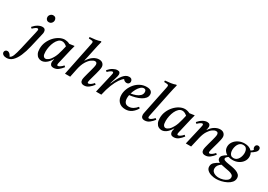

<svg xmlns="http://www.w3.org/2000/svg" viewBox="-158 -1813 4372 3129"><g transform="rotate(30 2028.0 -248.5)"><path d="M-87 255Q-125 255 -149.5 238.5Q-174 222 -174 195Q-174 175 -159.5 161.5Q-145 148 -125 148Q-100 148 -80.5 167Q-61 186 -51 212Q-19 202 1.5 150.5Q22 99 44 3L126 -355Q133 -384 133 -393Q133 -417 114 -417Q100 -417 77.5 -401.5Q55 -386 33 -363Q26 -368 20.5 -373Q15 -378 10 -384Q50 -431 92.5 -454.5Q135 -478 172 -478Q206 -478 220.5 -460.5Q235 -443 235 -416Q235 -410 234 -398.5Q233 -387 230 -376L168 -109Q143 -1 107.5 81Q72 163 24 209Q-24 255 -87 255ZM221 -594Q194 -594 177 -612Q160 -630 160 -656Q160 -686 181.5 -707.5Q203 -729 233 -729Q260 -729 276 -711.5Q292 -694 292 -668Q292 -638 272 -616Q252 -594 221 -594Z M429 11Q398 11 370 -5.5Q342 -22 325 -57Q308 -92 308 -147Q308 -215 334 -275Q360 -335 402 -381Q444 -427 494.5 -453.5Q545 -480 594 -480Q613 -480 637 -474.5Q661 -469 687 -456Q708 -459 730.5 -462Q753 -465 777 -469L780 -465Q768 -423 759 -385.5Q750 -348 741 -309L695 -111Q694 -104 691 -93Q688 -82 688 -72Q688 -63 692 -57Q696 -51 706 -51Q723 -51 749 -69Q775 -87 796 -113Q809 -104 819 -93Q785 -48 746 -18Q707 12 658 12Q621 12 605 -6.5Q589 -25 589 -53Q589 -80 600 -115H595Q558 -51 515.5 -20Q473 11 429 11ZM661 -393Q640 -412 617 -423.5Q594 -435 570 -435Q533 -435 504 -408Q475 -381 455 -338.5Q435 -296 425 -247.5Q415 -199 415 -155Q415 -95 431 -73.5Q447 -52 469 -52Q495 -52 526.5 -77.5Q558 -103 588.5 -159.5Q619 -216 641 -309Z M1001 -160 968 0H870L996 -617Q999 -631 1001 -643Q1003 -655 1003 -662Q1003 -681 985.5 -685.5Q968 -690 920 -691Q919 -698 918.5 -704.5Q918 -711 919 -718Q973 -722 1024.5 -729.5Q1076 -737 1113 -752L1126 -745Q1114 -702 1104 -657.5Q1094 -613 1084 -565L1052 -413L1036 -345H1041Q1082 -411 1134 -445.5Q1186 -480 1238 -480Q1285 -480 1310.5 -454Q1336 -428 1336 -390Q1336 -369 1328.5 -334Q1321 -299 1310 -258.5Q1299 -218 1288 -179.5Q1277 -141 1269.5 -111.5Q1262 -82 1262 -70Q1262 -63 1266 -57Q1270 -51 1280 -51Q1297 -51 1323 -69Q1349 -87 1370 -113Q1383 -104 1393 -93Q1359 -48 1319.5 -18Q1280 12 1233 12Q1196 12 1178.5 -6.5Q1161 -25 1161 -53Q1161 -73 1168.5 -106Q1176 -139 1187 -178Q1198 -217 1208.5 -256Q1219 -295 1226.5 -327Q1234 -359 1234 -377Q1234 -397 1224.5 -409.5Q1215 -422 1195 -422Q1168 -422 1130 -395.5Q1092 -369 1056.5 -311.5Q1021 -254 1001 -160Z M1554 0H1454L1536 -355Q1543 -384 1543 -393Q1543 -417 1525 -417Q1511 -417 1488.5 -401.5Q1466 -386 1444 -363Q1437 -368 1431.5 -373Q1426 -378 1421 -384Q1461 -431 1504 -454.5Q1547 -478 1584 -478Q1617 -478 1628 -462.5Q1639 -447 1639 -426Q1639 -413 1635 -395.5Q1631 -378 1619 -337L1587 -234L1593 -233Q1645 -358 1695 -419Q1745 -480 1803 -480Q1838 -480 1852.5 -462Q1867 -444 1867 -423Q1867 -398 1851 -384Q1835 -370 1813 -370Q1797 -370 1779 -378.5Q1761 -387 1749 -406Q1718 -386 1682 -333.5Q1646 -281 1612.5 -197.5Q1579 -114 1554 0Z M2243 -398Q2243 -359 2218 -328.5Q2193 -298 2150.5 -276Q2108 -254 2056 -240Q2004 -226 1950 -220Q1944 -189 1944 -162Q1944 -112 1966 -82.5Q1988 -53 2037 -53Q2080 -53 2118 -76Q2156 -99 2185 -136Q2201 -127 2208 -117Q2174 -59 2125 -23.5Q2076 12 2008 12Q1929 12 1883.5 -35.5Q1838 -83 1838 -163Q1838 -219 1860 -275Q1882 -331 1921.5 -377.5Q1961 -424 2015.5 -452Q2070 -480 2134 -480Q2190 -480 2216.5 -458Q2243 -436 2243 -398ZM1958 -255Q2005 -261 2048.5 -277.5Q2092 -294 2120 -321.5Q2148 -349 2148 -389Q2148 -411 2138 -424.5Q2128 -438 2106 -438Q2075 -438 2046 -411.5Q2017 -385 1994 -343Q1971 -301 1958 -255Z M2511 -113Q2524 -104 2534 -93Q2500 -48 2460.5 -18Q2421 12 2373 12Q2336 12 2319 -6.5Q2302 -25 2302 -56Q2302 -67 2304 -80Q2306 -93 2309 -106L2414 -617Q2417 -631 2419 -642.5Q2421 -654 2421 -661Q2421 -681 2403.5 -685.5Q2386 -690 2338 -691Q2337 -698 2336.5 -704.5Q2336 -711 2337 -718Q2391 -722 2442.5 -729.5Q2494 -737 2531 -752L2544 -745Q2534 -708 2523.5 -664Q2513 -620 2502 -565L2409 -112Q2408 -105 2405.5 -93.5Q2403 -82 2403 -72Q2403 -63 2407 -57Q2411 -51 2421 -51Q2438 -51 2464 -69Q2490 -87 2511 -113Z M2690 11Q2659 11 2631 -5.5Q2603 -22 2586 -57Q2569 -92 2569 -147Q2569 -215 2595 -275Q2621 -335 2663 -381Q2705 -427 2755.5 -453.5Q2806 -480 2855 -480Q2874 -480 2898 -474.5Q2922 -469 2948 -456Q2969 -459 2991.5 -462Q3014 -465 3038 -469L3041 -465Q3029 -423 3020 -385.5Q3011 -348 3002 -309L2956 -111Q2955 -104 2952 -93Q2949 -82 2949 -72Q2949 -63 2953 -57Q2957 -51 2967 -51Q2984 -51 3010 -69Q3036 -87 3057 -113Q3070 -104 3080 -93Q3046 -48 3007 -18Q2968 12 2919 12Q2882 12 2866 -6.5Q2850 -25 2850 -53Q2850 -80 2861 -115H2856Q2819 -51 2776.5 -20Q2734 11 2690 11ZM2922 -393Q2901 -412 2878 -423.5Q2855 -435 2831 -435Q2794 -435 2765 -408Q2736 -381 2716 -338.5Q2696 -296 2686 -247.5Q2676 -199 2676 -155Q2676 -95 2692 -73.5Q2708 -52 2730 -52Q2756 -52 2787.5 -77.5Q2819 -103 2849.5 -159.5Q2880 -216 2902 -309Z M3286 -182 3244 0H3144L3226 -355Q3233 -384 3233 -393Q3233 -417 3215 -417Q3201 -417 3178.5 -401.5Q3156 -386 3134 -363Q3127 -368 3121.5 -373Q3116 -378 3111 -384Q3151 -431 3193.5 -454.5Q3236 -478 3273 -478Q3307 -478 3321 -461Q3335 -444 3335 -421Q3335 -409 3331.5 -392.5Q3328 -376 3325 -358H3328Q3366 -419 3417.5 -449.5Q3469 -480 3517 -480Q3565 -480 3590.5 -453.5Q3616 -427 3616 -389Q3616 -368 3608.5 -333Q3601 -298 3590 -258Q3579 -218 3568 -179.5Q3557 -141 3549.5 -111.5Q3542 -82 3542 -70Q3542 -63 3546 -57Q3550 -51 3560 -51Q3577 -51 3603 -69Q3629 -87 3650 -113Q3663 -104 3673 -93Q3639 -48 3599.5 -18Q3560 12 3512 12Q3475 12 3458 -6.5Q3441 -25 3441 -53Q3441 -73 3448.5 -106Q3456 -139 3467 -178Q3478 -217 3488.5 -255.5Q3499 -294 3506.5 -326Q3514 -358 3514 -376Q3514 -396 3505 -409Q3496 -422 3473 -422Q3444 -422 3408 -397Q3372 -372 3339.5 -321Q3307 -270 3288 -190Z M3858 255Q3812 255 3766.5 242Q3721 229 3691 201.5Q3661 174 3661 132Q3661 85 3697.5 53Q3734 21 3783 -4Q3761 -14 3747.5 -29.5Q3734 -45 3734 -68Q3734 -96 3756 -120Q3778 -144 3826 -172Q3793 -190 3773 -221Q3753 -252 3753 -293Q3753 -344 3783.5 -386.5Q3814 -429 3865 -454.5Q3916 -480 3977 -480Q4066 -480 4115 -427Q4143 -443 4157 -463Q4138 -483 4138 -510Q4138 -530 4150.5 -544.5Q4163 -559 4185 -559Q4203 -559 4216.5 -547.5Q4230 -536 4230 -513Q4230 -482 4203.5 -456Q4177 -430 4133 -403Q4151 -371 4151 -331Q4151 -279 4122 -237Q4093 -195 4044 -170.5Q3995 -146 3934 -146Q3893 -146 3858 -158Q3838 -145 3826.5 -131.5Q3815 -118 3815 -106Q3815 -87 3839.5 -77Q3864 -67 3902 -61Q3940 -55 3983 -47.5Q4026 -40 4064 -26.5Q4102 -13 4126.5 11Q4151 35 4151 75Q4151 118 4122.5 152Q4094 186 4049 208.5Q4004 231 3953.5 243Q3903 255 3858 255ZM3821 9Q3787 32 3769 58.5Q3751 85 3751 117Q3751 152 3771 174Q3791 196 3822 206Q3853 216 3886 216Q3925 216 3966 203.5Q4007 191 4035 167.5Q4063 144 4063 111Q4063 81 4039.5 65Q4016 49 3978.5 40Q3941 31 3899.5 25Q3858 19 3821 9ZM3934 -181Q3966 -181 3988.5 -197Q4011 -213 4025 -238Q4039 -263 4045.5 -291Q4052 -319 4052 -343Q4052 -365 4045.5 -389.5Q4039 -414 4021 -431Q4003 -448 3968 -448Q3936 -448 3913.5 -432Q3891 -416 3877.5 -391Q3864 -366 3858 -338.5Q3852 -311 3852 -287Q3852 -263 3859 -238.5Q3866 -214 3884 -197.5Q3902 -181 3934 -181Z"/></g></svg>

Font: Tiro Devanagari Hindi
Style: Italic
Weight: 400
Italic angle: -11°
Designer: Devanagari: John Hudson & Fiona Ross, assisted by Paul Hanslow. Latin: John Hudson with Paul Hanslow, assisted by Kaja S
Foundry: Tiro Typeworks Ltd.
Version: Version 1.52